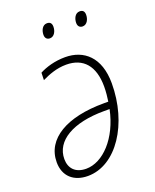

<svg xmlns="http://www.w3.org/2000/svg" viewBox="-136 -793 711 882"><g transform="rotate(-20 219.5 -352.0)"><path d="M352 -644C374 -644 385 -668 385 -689C385 -705 378 -714 362 -714C339 -714 329 -689 329 -669C329 -653 338 -644 352 -644ZM192 -644C214 -644 225 -668 225 -689C225 -705 218 -714 202 -714C179 -714 169 -689 169 -669C169 -653 178 -644 192 -644ZM140 10C280 10 388 -156 388 -353C388 -481 318 -539 227 -539C176 -539 131 -525 101 -509L100 -473C133 -489 173 -505 220 -505C303 -505 350 -452 350 -351C350 -325 347 -299 344 -279H322C141 -279 26 -213 26 -98C26 -30 71 10 140 10ZM144 -24C91 -24 64 -55 64 -100C64 -189 158 -245 311 -245H338C310 -111 226 -24 144 -24Z"/></g></svg>

Font: Noto Sans SemiCondensed ExtraLight
Style: Italic
Weight: 200
Width: 4
Italic angle: -12°
Designer: Monotype Design Team
Foundry: Monotype Imaging Inc.
Version: Version 2.013